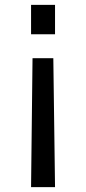

<svg xmlns="http://www.w3.org/2000/svg" viewBox="-20 -559 352 785"><path d="M107 -419H205V-539H107ZM107 206H205L198 -321H113Z"/></svg>

Font: Plus Jakarta Sans Medium
Style: Regular
Weight: 500
Designer: Gumpita Rahayu
Foundry: Tokotype
Version: Version 2.004; ttfautohint (v1.8.3)